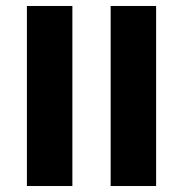

<svg xmlns="http://www.w3.org/2000/svg" viewBox="-20 -622 611 642"><path d="M350 0V-602H502V0ZM70 0V-602H222V0Z"/></svg>

Font: Noto Sans Hebrew SemiCondensed
Style: Bold
Weight: 700
Width: 4
Designer: Monotype Design Team
Foundry: Monotype Imaging Inc.
Version: Version 2.004; ttfautohint (v1.8.4.7-5d5b)